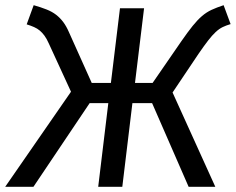

<svg xmlns="http://www.w3.org/2000/svg" viewBox="-22 -721 910 741"><path d="M809 0H706L565 -323H489L450 0H357L396 -323H324L107 0H-2L252 -367L166 -554Q158 -572 149.5 -583.5Q141 -595 131.5 -603Q122 -611 109.5 -616.5Q97 -622 81 -627L108 -701Q136 -693 157.5 -684.5Q179 -676 194.5 -664Q210 -652 222 -636Q234 -620 244 -597L332 -401H406L441 -689H534L499 -401H567L678 -562Q703 -598 721.5 -621Q740 -644 757.5 -659Q775 -674 794.5 -683Q814 -692 841 -701L868 -628Q851 -623 837.5 -616.5Q824 -610 810.5 -597.5Q797 -585 781.5 -565Q766 -545 744 -513L644 -364Z"/></svg>

Font: Yekcdsyqcyvpieeyorgstswgcgt
Style: Regular
Weight: 400
Italic angle: -8°
Designer: Carrois Corporate & Edenspiekermann
Foundry: Carrois Corporate GbR & Edenspiekermann AG
Version: Version 2.001